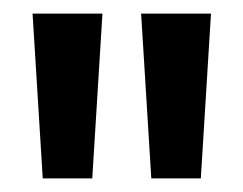

<svg xmlns="http://www.w3.org/2000/svg" viewBox="-20 -726 358 283"><path d="M43 -463 28 -706H131L116 -463ZM203 -463 188 -706H291L276 -463Z"/></svg>

Font: Bricolage Grotesque 12pt Medium
Style: Regular
Weight: 500
Designer: Mathieu Triay
Foundry: Atelier Triay
Version: Version 1.001; ttfautohint (v1.8.4.7-5d5b);gftools[0.9.33.de